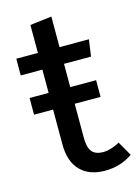

<svg xmlns="http://www.w3.org/2000/svg" viewBox="-105 -717 571 789"><g transform="rotate(-15 180.5 -322.5)"><path d="M303 -357V-286H20V-357H101ZM193 -142Q193 -101 207.5 -82.5Q222 -64 256 -64Q287 -64 326 -85L361 -24Q335 -6 306 3Q277 12 243 12Q176 12 138.5 -26.5Q101 -65 101 -138V-646L193 -657ZM318 -527 308 -456H9V-527Z"/></g></svg>

Font: Firava
Style: Regular
Weight: 400
Designer: Carrois Corporate & Edenspiekermann AG
Foundry: Greg Finn Gibson
Version: Version 5.000